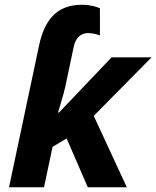

<svg xmlns="http://www.w3.org/2000/svg" viewBox="-20 -787 657 807"><path d="M144 -595 18 0H165L201 -170L260 -205L349 0H513L374 -300L617 -546H449L228 -314H224C230 -336 247 -388 254 -421L290 -591C298 -629 321 -648 350 -648C372 -648 390 -642 400 -638V-752C388 -758 360 -767 325 -767C222 -767 168 -708 144 -595Z"/></svg>

Font: Noto Sans
Style: Bold Italic
Weight: 700
Italic angle: -12°
Designer: Monotype Design Team
Foundry: Monotype Imaging Inc.
Version: Version 2.013